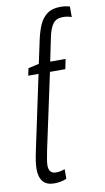

<svg xmlns="http://www.w3.org/2000/svg" viewBox="-88 -808 470 861"><g transform="rotate(-10 147.0 -377.5)"><path d="M88 10Q53 10 36.5 -10Q20 -30 20 -67Q20 -96 31 -147L103 -486H56L63 -519L112 -530L134 -633Q142 -671 154.5 -700.5Q167 -730 190 -747.5Q213 -765 251 -765Q274 -765 294 -759V-711Q286 -714 276 -716Q266 -718 255 -718Q224 -718 209.5 -698.5Q195 -679 187 -642L164 -531H234L225 -486H155L81 -141Q77 -120 74 -103Q71 -86 71 -75Q71 -37 104 -37Q125 -37 144 -45V-1Q118 10 88 10Z"/></g></svg>

Font: Noto Sans ExtraCondensed Light
Style: Italic
Weight: 300
Width: 2
Italic angle: -12°
Designer: Monotype Design Team
Foundry: Monotype Imaging Inc.
Version: Version 2.013; ttfautohint (v1.8.4.7-5d5b)